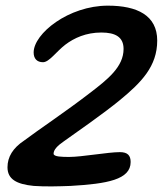

<svg xmlns="http://www.w3.org/2000/svg" viewBox="-20 -637 576 679"><path d="M99.5 20.5C140.5 23.5 189.5 22 229.5 20.5C358.5 13 442 -1.5 442 -64C442 -87 431.5 -99 404 -99C362 -99 269.5 -82 225 -82C199 -82 169.5 -82.5 169.5 -93.5C169.5 -107.5 183.5 -122 205.5 -137C252.5 -170.5 347 -236 404 -283C480 -345.5 536 -402.5 536 -493.5C536 -583 464.5 -617 361.5 -617C222.5 -617 99 -518 99 -451.5C99 -430 110.5 -417 132 -417C154 -417 178.5 -454 211 -479C242 -502.5 284 -522 338.5 -522C388 -522 417 -506 417 -464C417 -401 362 -357 297 -307.5C213.5 -243 114.5 -177 65.5 -140C25.5 -113.5 6.5 -82 6.5 -45.5C6.5 -3.5 38 14.5 99.5 20.5Z"/></svg>

Font: Gluten
Style: Italic
Weight: 400
Italic angle: -13°
Designer: Tyler Finck
Foundry: Etcetera Type Company
Version: Version 0.920